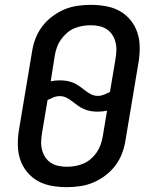

<svg xmlns="http://www.w3.org/2000/svg" viewBox="-20 -763 640 791"><path d="M255 8Q223 8 192.5 2.5Q162 -3 136.5 -17Q111 -31 92 -54Q73 -77 63.5 -105Q54 -133 53.5 -164.5Q53 -196 58 -227L112 -550Q116 -577 126 -603.5Q136 -630 153.5 -653.5Q171 -677 195 -695Q219 -713 245 -724Q271 -735 299 -739Q327 -743 354 -743Q386 -743 416.5 -737.5Q447 -732 472.5 -718Q498 -704 517 -681Q536 -658 545.5 -630Q555 -602 555.5 -570.5Q556 -539 551 -508L497 -185Q493 -158 483 -131.5Q473 -105 455.5 -81.5Q438 -58 414 -40Q390 -22 364 -11Q338 0 310 4Q282 8 255 8ZM383 -368Q396 -368 408.5 -373Q421 -378 433 -384L456 -521Q459 -539 459.5 -556.5Q460 -574 455.5 -590.5Q451 -607 442 -620.5Q433 -634 419 -643Q405 -652 388 -655.5Q371 -659 353 -659Q337 -659 319.5 -656Q302 -653 285.5 -646Q269 -639 255.5 -627Q242 -615 231.5 -600.5Q221 -586 215 -569.5Q209 -553 206 -536L189 -428Q198 -430 207.5 -431Q217 -432 226 -432Q242 -432 256.5 -429.5Q271 -427 284 -421Q297 -415 308.5 -407Q320 -399 331 -390Q342 -381 355 -374.5Q368 -368 383 -368ZM256 -76Q272 -76 289.5 -79Q307 -82 323.5 -89Q340 -96 354 -108Q368 -120 378 -134.5Q388 -149 394 -165.5Q400 -182 403 -199L421 -307Q411 -305 401.5 -304Q392 -303 383 -303Q367 -303 352.5 -305.5Q338 -308 325 -314Q312 -320 300.5 -328Q289 -336 278 -345Q267 -354 254 -360.5Q241 -367 226 -367Q213 -367 200.5 -362Q188 -357 176 -351L153 -214Q150 -196 149.5 -178.5Q149 -161 153.5 -144.5Q158 -128 167 -114.5Q176 -101 190 -92Q204 -83 221 -79.5Q238 -76 256 -76Z"/></svg>

Font: Iosevka Custom Medium
Style: Italic
Weight: 500
Italic angle: -9°
Designer: Belleve Invis
Foundry: Belleve Invis
Version: Version 27.0.1